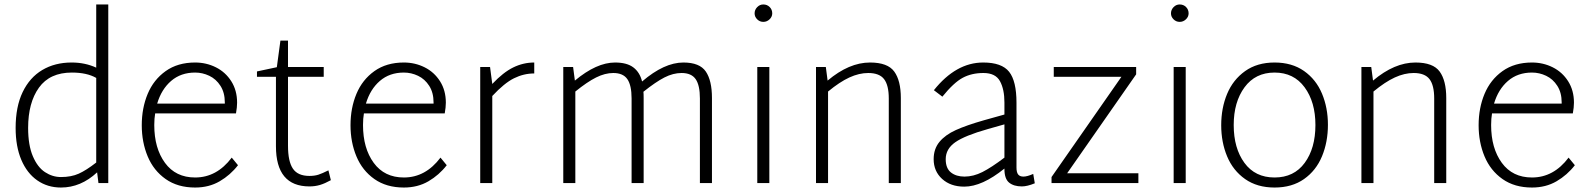

<svg xmlns="http://www.w3.org/2000/svg" viewBox="-20 -820 7124 860"><path d="M465 -800V0H421L415 -48Q342 20 253 20Q193 20 147 -12Q101 -44 75.5 -104Q50 -164 50 -247Q50 -342 81.5 -407.5Q113 -473 169.5 -506.5Q226 -540 301 -540Q361 -540 411 -517V-800ZM253 -27Q299 -27 332.5 -42Q366 -57 411 -92V-471Q369 -495 302 -495Q203 -495 154.5 -427.5Q106 -360 106 -247Q106 -170 127 -120.5Q148 -71 181.5 -49Q215 -27 253 -27Z M1046 -80Q1012 -36 964 -8Q916 20 854 20Q776 20 722 -18Q668 -56 641.5 -119.5Q615 -183 615 -259Q615 -336 641.5 -399.5Q668 -463 722 -501.5Q776 -540 854 -540Q904 -540 947 -518.5Q990 -497 1016 -456Q1042 -415 1042 -360Q1042 -340 1037 -312H675Q671 -289 671 -260Q671 -156 719 -90.5Q767 -25 854 -25Q951 -25 1018 -114ZM684 -356H987V-361Q987 -405 967.5 -435.5Q948 -466 917.5 -480.5Q887 -495 854 -495Q790 -495 746.5 -457.5Q703 -420 684 -356Z M1462 -13Q1435 2 1413 8.5Q1391 15 1366 15Q1216 15 1216 -165V-476H1131V-500L1220 -519L1236 -638H1270V-520H1430V-476H1270V-167Q1270 -97 1292 -64.5Q1314 -32 1366 -32Q1389 -32 1406 -37.5Q1423 -43 1451 -57Z M1981 -80Q1947 -36 1899 -8Q1851 20 1789 20Q1711 20 1657 -18Q1603 -56 1576.5 -119.5Q1550 -183 1550 -259Q1550 -336 1576.5 -399.5Q1603 -463 1657 -501.5Q1711 -540 1789 -540Q1839 -540 1882 -518.5Q1925 -497 1951 -456Q1977 -415 1977 -360Q1977 -340 1972 -312H1610Q1606 -289 1606 -260Q1606 -156 1654 -90.5Q1702 -25 1789 -25Q1886 -25 1953 -114ZM1619 -356H1922V-361Q1922 -405 1902.5 -435.5Q1883 -466 1852.5 -480.5Q1822 -495 1789 -495Q1725 -495 1681.5 -457.5Q1638 -420 1619 -356Z M2373 -540V-491Q2326 -491 2282.5 -469.5Q2239 -448 2185 -390V0H2131V-520H2175L2185 -444Q2234 -496 2279 -518Q2324 -540 2373 -540Z M3169 -381V0H3115V-379Q3115 -438 3096 -465.5Q3077 -493 3033 -493Q2995 -493 2956 -473Q2917 -453 2862 -409Q2863 -400 2863 -381V0H2809V-379Q2809 -438 2790 -465.5Q2771 -493 2727 -493Q2690 -493 2650 -473Q2610 -453 2557 -410V0H2503V-520H2547L2555 -459Q2652 -540 2735 -540Q2788 -540 2817 -518Q2846 -496 2856 -455Q2955 -540 3041 -540Q3114 -540 3141.5 -499.5Q3169 -459 3169 -381Z M3360 -760Q3360 -776 3371.5 -788Q3383 -800 3399 -800Q3416 -800 3427.5 -788.5Q3439 -777 3439 -760Q3439 -745 3427 -733.5Q3415 -722 3399 -722Q3383 -722 3371.5 -733.5Q3360 -745 3360 -760ZM3372 -520H3426V0H3372Z M4015 -381V0H3961V-379Q3961 -438 3940 -465.5Q3919 -493 3869 -493Q3828 -493 3784.5 -473Q3741 -453 3689 -410V0H3635V-520H3679L3687 -459Q3783 -540 3877 -540Q3956 -540 3985.5 -499.5Q4015 -459 4015 -381Z M4615 1Q4581 15 4557 15Q4521 15 4500 -2Q4479 -19 4479 -63V-65Q4379 16 4299 16Q4238 16 4200 -18.5Q4162 -53 4162 -107Q4162 -153 4188 -184.5Q4214 -216 4261.5 -237.5Q4309 -259 4386 -281L4479 -307V-361Q4479 -420 4459 -456.5Q4439 -493 4385 -493Q4332 -493 4292 -471.5Q4252 -450 4201 -387L4163 -416Q4262 -540 4384 -540Q4467 -540 4500 -498.5Q4533 -457 4533 -360V-70Q4533 -48 4540.5 -38.5Q4548 -29 4564 -29Q4581 -29 4608 -41ZM4479 -114V-263L4405 -242Q4302 -213 4259 -183Q4216 -153 4216 -107Q4216 -66 4239.5 -47.5Q4263 -29 4300 -29Q4340 -29 4380.5 -49.5Q4421 -70 4479 -114Z M5079 -44V0H4690V-27L5003 -476H4700V-520H5069V-487L4760 -44Z M5225 -760Q5225 -776 5236.5 -788Q5248 -800 5264 -800Q5281 -800 5292.5 -788.5Q5304 -777 5304 -760Q5304 -745 5292 -733.5Q5280 -722 5264 -722Q5248 -722 5236.5 -733.5Q5225 -745 5225 -760ZM5237 -520H5291V0H5237Z M5450 -259Q5450 -336 5476.5 -399.5Q5503 -463 5557 -501.5Q5611 -540 5689 -540Q5767 -540 5821 -502Q5875 -464 5901.5 -400.5Q5928 -337 5928 -261Q5928 -184 5901.5 -120Q5875 -56 5821 -18Q5767 20 5689 20Q5611 20 5557 -18Q5503 -56 5476.5 -119.5Q5450 -183 5450 -259ZM5872 -260Q5872 -363 5823.5 -429Q5775 -495 5689 -495Q5603 -495 5554.5 -429Q5506 -363 5506 -260Q5506 -156 5554 -90.5Q5602 -25 5689 -25Q5776 -25 5824 -90.5Q5872 -156 5872 -260Z M6458 -381V0H6404V-379Q6404 -438 6383 -465.5Q6362 -493 6312 -493Q6271 -493 6227.5 -473Q6184 -453 6132 -410V0H6078V-520H6122L6130 -459Q6226 -540 6320 -540Q6399 -540 6428.5 -499.5Q6458 -459 6458 -381Z M7034 -80Q7000 -36 6952 -8Q6904 20 6842 20Q6764 20 6710 -18Q6656 -56 6629.5 -119.5Q6603 -183 6603 -259Q6603 -336 6629.5 -399.5Q6656 -463 6710 -501.5Q6764 -540 6842 -540Q6892 -540 6935 -518.5Q6978 -497 7004 -456Q7030 -415 7030 -360Q7030 -340 7025 -312H6663Q6659 -289 6659 -260Q6659 -156 6707 -90.5Q6755 -25 6842 -25Q6939 -25 7006 -114ZM6672 -356H6975V-361Q6975 -405 6955.5 -435.5Q6936 -466 6905.5 -480.5Q6875 -495 6842 -495Q6778 -495 6734.5 -457.5Q6691 -420 6672 -356Z"/></svg>

Font: Martel Sans ExtraLight
Style: Regular
Weight: 275
Designer: Dan Reynolds and Mathieu Réguer
Foundry: Dan Reynolds and Mathieu Réguer
Version: Version 1.002; ttfautohint (v1.1) -l 5 -r 5 -G 72 -x 0 -D la